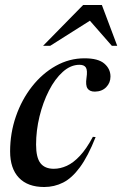

<svg xmlns="http://www.w3.org/2000/svg" viewBox="-20 -738 490 769"><path d="M298.5 -478.5Q263 -478.5 231.5 -450.2Q200 -422 176 -375Q152 -328 138.2 -271.5Q124.5 -215 124.5 -159Q124.5 -107 142 -84.5Q159.5 -62 195.5 -62Q221.5 -62 247.8 -74Q274 -86 300 -113.8Q326 -141.5 352 -190L363 -189Q332.5 -112 300.2 -68.2Q268 -24.5 232.8 -6.8Q197.5 11 157 11Q91 11 55.8 -26Q20.5 -63 20.5 -131.5Q20.5 -205 43.8 -272Q67 -339 108.2 -391.5Q149.5 -444 203.5 -474.2Q257.5 -504.5 318.5 -504.5Q373.5 -504.5 398 -483.2Q422.5 -462 422.5 -431.5Q422.5 -406.5 405.5 -389Q388.5 -371.5 360 -371Q339 -371 330.5 -383.8Q322 -396.5 326.5 -426.5Q331 -456.5 324 -467.5Q317 -478.5 298.5 -478.5ZM152.5 -554.5 313 -718H388L449.5 -554.5H428L326.5 -670.5H364.5L181 -554.5Z"/></svg>

Font: Newsreader 60pt Medium
Style: Italic
Weight: 500
Italic angle: -17°
Designer: Hugues Gentile
Foundry: Production Type
Version: Version 1.003